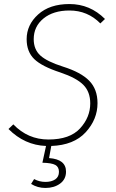

<svg xmlns="http://www.w3.org/2000/svg" viewBox="-20 -713 574 951"><path d="M324 -693Q426 -693 500 -619L477 -597Q414 -661 324 -661Q244 -661 195.5 -621.5Q147 -582 147 -519Q147 -468 180 -438Q213 -408 292 -383Q381 -355 422 -313Q463 -271 463 -202Q463 -122 404.5 -58Q346 6 234 10L223 70Q307 76 307 137Q307 175 277.5 196.5Q248 218 205 218Q166 218 134 198L149 174Q175 188 205 188Q235 188 253.5 175.5Q272 163 272 138Q272 114 254 104Q236 94 190 93L208 10Q102 6 22 -74L46 -97Q118 -22 220 -22Q326 -22 376.5 -77Q427 -132 427 -201Q427 -258 393 -292.5Q359 -327 279 -354Q187 -384 149.5 -420.5Q112 -457 112 -519Q112 -590 169 -641.5Q226 -693 324 -693Z"/></svg>

Font: Fira Sans UltraLight
Style: Italic
Weight: 200
Italic angle: -8°
Designer: Carrois Corporate & Edenspiekermann AG
Foundry: Carrois Corporate GbR & Edenspiekermann AG
Version: Version 4.203;PS 004.203;hotconv 1.0.88;makeotf.lib2.5.64775